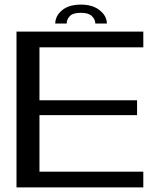

<svg xmlns="http://www.w3.org/2000/svg" viewBox="-20 -812 710 832"><path d="M51.5 0V-675H601V-607H151V-377.5H574V-313H151V-68H601V0ZM331 -792Q382 -792 412.5 -767.2Q443 -742.5 443 -710H393Q393 -728 378.2 -742.2Q363.5 -756.5 331 -756.5Q296 -756.5 282.5 -742.2Q269 -728 269 -710H219.5Q219.5 -742.5 248.5 -767.2Q277.5 -792 331 -792Z"/></svg>

Font: Anybody ExtraExpanded
Style: Regular
Weight: 400
Width: 8
Designer: Tyler Finck
Foundry: Etcetera Type Company
Version: Version 1.010; ttfautohint (v1.8.3) -l 8 -r 50 -G 200 -x 14 